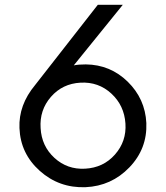

<svg xmlns="http://www.w3.org/2000/svg" viewBox="-20 -770 689 799"><path d="M589 -258C585.7 -325.3 559.8 -382.7 511.5 -430C463.2 -477.3 405 -501.3 337 -502C317 -502 300.3 -500.7 287 -498L491 -750H387L126 -416C80 -360.7 58.3 -301 61 -237C63.7 -166.3 91.8 -107 145.5 -59C199.2 -11 262.7 11.7 336 9C408 5.7 468.8 -21.8 518.5 -73.5C568.2 -125.2 591.7 -186.7 589 -258ZM334 -68C284.7 -65.3 242.2 -80.3 206.5 -113C170.8 -145.7 151.7 -187 149 -237C145.7 -287 160 -330.3 192 -367C224 -403.7 265 -423.3 315 -426C365 -428.7 407.8 -413.5 443.5 -380.5C479.2 -347.5 498.7 -306 502 -256C505.3 -206.7 490.8 -163.7 458.5 -127C426.2 -90.3 384.7 -70.7 334 -68Z"/></svg>

Font: Orkney
Style: Regular
Weight: 400
Designer: Samuel Oakes and Alfredo Marco Pradil
Foundry: Alfredo Marco Pradil
Version: 1.0; ttfautohint (v1.5)